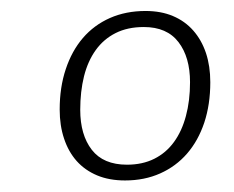

<svg xmlns="http://www.w3.org/2000/svg" viewBox="-20 -734 416 341"><path d="M238.5 -714.5Q266 -714.5 287.2 -705.5Q308.5 -696.5 323.2 -679.8Q338 -663 345.8 -639.8Q353.5 -616.5 353.5 -588Q353.5 -548.5 342.8 -516.2Q332 -484 312.2 -461.2Q292.5 -438.5 264.5 -426Q236.5 -413.5 202 -413.5Q174 -413.5 152.5 -422.5Q131 -431.5 116.2 -448Q101.5 -464.5 93.8 -487.8Q86 -511 86 -539.5Q86 -579 96.8 -611.2Q107.5 -643.5 127.2 -666.5Q147 -689.5 175.2 -702Q203.5 -714.5 238.5 -714.5ZM205.5 -441.5Q233 -441.5 254 -452Q275 -462.5 289 -481.8Q303 -501 310.2 -528Q317.5 -555 317.5 -588Q317.5 -632.5 297 -659.2Q276.5 -686 235.5 -686Q206.5 -686 185.2 -675.2Q164 -664.5 150 -645Q136 -625.5 129.2 -598.5Q122.5 -571.5 122.5 -539Q122.5 -494.5 143 -468Q163.5 -441.5 205.5 -441.5Z"/></svg>

Font: Lato 2
Style: Italic
Weight: 300
Italic angle: -7°
Designer: Lukasz Dziedzic with Adam Twardoch and Botio Nikoltchev
Foundry: tyPoland Lukasz Dziedzic
Version: Version 2.015; 2015-08-06; http://www.latofonts.com/